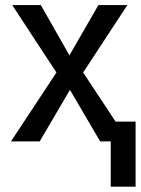

<svg xmlns="http://www.w3.org/2000/svg" viewBox="-20 -548 545 744"><path d="M249 -333.5 361.3 -528.3H473.6L302.2 -267.1L478.5 0H368.2L251 -199.7L133.8 0H22.5L198.7 -267.1L27.3 -528.3H138.2ZM505.4 175.3H409.2V-76.7H505.4Z"/></svg>

Font: GeogebraSans
Style: Regular
Weight: 400
Designer: Google
Version: Version 1.100140; 2013